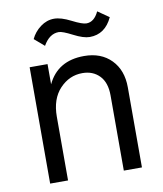

<svg xmlns="http://www.w3.org/2000/svg" viewBox="-79 -759 699 824"><g transform="rotate(-10 270.0 -347.0)"><path d="M473 0H394V-328Q394 -384 365.5 -413.5Q337 -443 291 -443Q234 -443 192.5 -399Q151 -355 151 -277V0H73V-507H151V-419Q196 -514 311 -514Q385 -514 429 -469Q473 -424 473 -349ZM222 -634Q181 -634 154 -586L111 -623Q125 -653 152.5 -673.5Q180 -694 212 -694Q242 -694 285 -672Q328 -650 346 -650Q380 -650 400 -693L449 -659Q417 -590 350 -590Q323 -590 280.5 -612Q238 -634 222 -634Z"/></g></svg>

Font: Hind Vadodara
Style: Regular
Weight: 400
Designer: Hitesh Malaviya
Foundry: Indian Type Foundry
Version: Version 1.001;PS 1.0;hotconv 1.0.86;makeotf.lib2.5.63406; tt